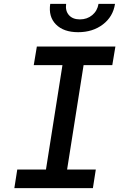

<svg xmlns="http://www.w3.org/2000/svg" viewBox="-20 -970 640 990"><path d="M54 0 69 -96H217L302 -634H154L170 -730H575L559 -634H411L326 -96H474L459 0ZM383 -804Q308 -804 268.5 -844Q229 -884 239 -950H321Q316 -914 335.5 -892Q355 -870 392 -870Q429 -870 455.5 -892Q482 -914 488 -950H573Q563 -884 510.5 -844Q458 -804 383 -804Z"/></svg>

Font: NKDuy Mono SemiBold
Style: Italic
Weight: 600
Italic angle: -9°
Monospace: yes
Designer: NKDuy
Foundry: NKDuy
Version: Version 2.251; ttfautohint (v1.8.4.7-5d5b)